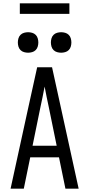

<svg xmlns="http://www.w3.org/2000/svg" viewBox="-20 -1142 540 1162"><path d="M44 0 151 -490 205 -735H295L456 0H376L337 -190H163L124 0ZM177 -260H323L276 -490Q269 -522 262.5 -554Q256 -586 250 -618Q244 -586 237.5 -554Q231 -522 224 -490ZM350 -823Q338 -823 325.5 -826.5Q313 -830 304 -839Q295 -848 291.5 -860.5Q288 -873 288 -885Q288 -897 291.5 -909.5Q295 -922 304 -931Q313 -940 325.5 -943.5Q338 -947 350 -947Q362 -947 374.5 -943.5Q387 -940 396 -931Q405 -922 408.5 -909.5Q412 -897 412 -885Q412 -873 408.5 -860.5Q405 -848 396 -839Q387 -830 374.5 -826.5Q362 -823 350 -823ZM150 -823Q138 -823 125.5 -826.5Q113 -830 104 -839Q95 -848 91.5 -860.5Q88 -873 88 -885Q88 -897 91.5 -909.5Q95 -922 104 -931Q113 -940 125.5 -943.5Q138 -947 150 -947Q162 -947 174.5 -943.5Q187 -940 196 -931Q205 -922 208.5 -909.5Q212 -897 212 -885Q212 -873 208.5 -860.5Q205 -848 196 -839Q187 -830 174.5 -826.5Q162 -823 150 -823ZM400 -1058H100V-1122H400Z"/></svg>

Font: Moesevka
Style: Regular
Weight: 400
Monospace: yes
Designer: Belleve Invis
Foundry: Belleve Invis
Version: Version 32.5.0; ttfautohint (v1.8.4)